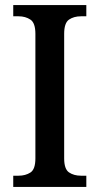

<svg xmlns="http://www.w3.org/2000/svg" viewBox="-20 -734 391 754"><path d="M32 0V-44H53Q80 -44 99.5 -56.5Q119 -69 119 -112V-601Q119 -644 99.5 -657Q80 -670 53 -670H32V-714H319V-670H298Q270 -670 251 -657Q232 -644 232 -601V-112Q232 -70 251 -57Q270 -44 298 -44H319V0Z"/></svg>

Font: Noto Serif Georgian SemiCondensed Medium
Style: Regular
Weight: 500
Width: 4
Designer: Monotype Design Team, Akaki Razmadze
Foundry: Google LLC
Version: Version 2.003; ttfautohint (v1.8.4.7-5d5b)